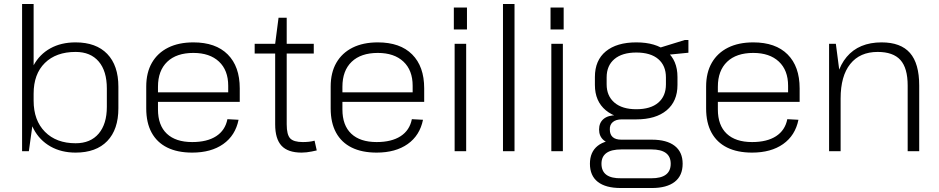

<svg xmlns="http://www.w3.org/2000/svg" viewBox="-20 -760 4721 965"><path d="M360 7Q288 7 233.5 -24Q179 -55 149 -111.5Q119 -168 119 -245V-301Q119 -377 149 -432Q179 -487 233 -517Q287 -547 360 -547Q463 -547 519 -489Q575 -431 575 -324V-216Q575 -109 519 -51Q463 7 360 7ZM91 -740H149V-173L125 0H91ZM360 -40Q435 -40 476 -88.5Q517 -137 517 -223V-315Q517 -403 476 -451Q435 -499 360 -499Q262 -499 205.5 -443.5Q149 -388 149 -289V-254Q149 -155 206 -97.5Q263 -40 360 -40Z M946 7Q872 7 820.5 -18.5Q769 -44 742 -93.5Q715 -143 715 -215V-325Q715 -395 743.5 -444.5Q772 -494 825 -520.5Q878 -547 952 -547Q1064 -547 1124.5 -486.5Q1185 -426 1185 -316V-248H762V-296H1138L1127 -277V-329Q1127 -407 1080.5 -450.5Q1034 -494 952 -494Q867 -494 820.5 -449.5Q774 -405 774 -324V-210Q774 -130 818.5 -88Q863 -46 946 -46Q1021 -46 1066.5 -75.5Q1112 -105 1123 -161L1179 -158Q1163 -79 1102 -36Q1041 7 946 7Z M1496 7Q1427 7 1395 -27.5Q1363 -62 1363 -135V-540L1380 -671H1421V-135Q1421 -83 1438.5 -64.5Q1456 -46 1502 -46Q1517 -46 1532 -47.5Q1547 -49 1561 -53L1572 -4Q1559 -1 1546.5 1.5Q1534 4 1521 5.5Q1508 7 1496 7ZM1260 -540H1557V-491H1260Z M1873 7Q1799 7 1747.5 -18.5Q1696 -44 1669 -93.5Q1642 -143 1642 -215V-325Q1642 -395 1670.5 -444.5Q1699 -494 1752 -520.5Q1805 -547 1879 -547Q1991 -547 2051.5 -486.5Q2112 -426 2112 -316V-248H1689V-296H2065L2054 -277V-329Q2054 -407 2007.5 -450.5Q1961 -494 1879 -494Q1794 -494 1747.5 -449.5Q1701 -405 1701 -324V-210Q1701 -130 1745.5 -88Q1790 -46 1873 -46Q1948 -46 1993.5 -75.5Q2039 -105 2050 -161L2106 -158Q2090 -79 2029 -36Q1968 7 1873 7Z M2323 -540V0H2265V-540ZM2327 -722V-612H2261V-722Z M2566 -740V0H2508V-740Z M2809 -540V0H2751V-540ZM2813 -722V-612H2747V-722Z M3178 -160Q3080 -160 3025 -205.5Q2970 -251 2970 -333V-373Q2970 -457 3025 -502Q3080 -547 3178 -547Q3276 -547 3330.5 -502Q3385 -457 3385 -373V-333Q3385 -251 3330.5 -205.5Q3276 -160 3178 -160ZM3100 185Q3024 185 2984.5 154Q2945 123 2945 63Q2945 4 2984 -27Q3023 -58 3100 -58H3256Q3331 -58 3371 -27Q3411 4 3411 63Q3411 123 3371 154Q3331 185 3256 185ZM3254 136Q3351 136 3351 63Q3351 -9 3254 -9H3103Q3003 -9 3003 63Q3003 138 3103 136ZM3078 -36Q3037 -36 3014 -55.5Q2991 -75 2991 -109Q2991 -143 3013.5 -162Q3036 -181 3079 -181H3178V-160H3105Q3076 -160 3060 -146.5Q3044 -133 3045 -109Q3045 -84 3059.5 -71Q3074 -58 3103 -58H3178V-36ZM3178 -211Q3250 -211 3288.5 -244Q3327 -277 3327 -336V-371Q3327 -430 3288.5 -463Q3250 -496 3178 -496Q3107 -496 3068 -463Q3029 -430 3029 -371V-336Q3029 -278 3068 -244.5Q3107 -211 3178 -211ZM3289 -518 3422 -559H3440V-495L3289 -480Z M3760 7Q3686 7 3634.5 -18.5Q3583 -44 3556 -93.5Q3529 -143 3529 -215V-325Q3529 -395 3557.5 -444.5Q3586 -494 3639 -520.5Q3692 -547 3766 -547Q3878 -547 3938.5 -486.5Q3999 -426 3999 -316V-248H3576V-296H3952L3941 -277V-329Q3941 -407 3894.5 -450.5Q3848 -494 3766 -494Q3681 -494 3634.5 -449.5Q3588 -405 3588 -324V-210Q3588 -130 3632.5 -88Q3677 -46 3760 -46Q3835 -46 3880.5 -75.5Q3926 -105 3937 -161L3993 -158Q3977 -79 3916 -36Q3855 7 3760 7Z M4542 -330Q4542 -418 4505.5 -458.5Q4469 -499 4391 -499Q4302 -499 4253.5 -438.5Q4205 -378 4205 -265L4174 -201V-265Q4174 -401 4235.5 -474Q4297 -547 4411 -547Q4507 -547 4553.5 -494Q4600 -441 4600 -330V0H4542ZM4147 -540H4181L4205 -356V0H4147Z"/></svg>

Font: Pathway Extreme 8pt Thin 12pt Thin
Style: Regular
Weight: 250
Version: Version 1.001;gftools[0.9.26]